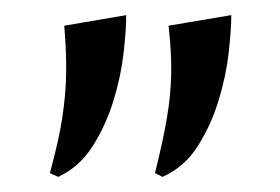

<svg xmlns="http://www.w3.org/2000/svg" viewBox="-20 -734 371 254"><path d="M65 -700 147 -714Q147 -695 143.5 -664Q140 -633 130 -600.5Q120 -568 102.5 -540.5Q85 -513 57 -500L46 -505Q58 -549 62.5 -579Q67 -609 67.5 -636.5Q68 -664 65 -700ZM203 -700 286 -714Q286 -695 282.5 -664Q279 -633 269 -600.5Q259 -568 241.5 -540.5Q224 -513 195 -500L185 -505Q196 -549 201 -579Q206 -609 206.5 -636.5Q207 -664 203 -700Z"/></svg>

Font: Cinzel Medium
Style: Regular
Weight: 500
Designer: Natanael Gama
Version: Version 2.000